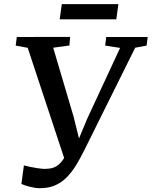

<svg xmlns="http://www.w3.org/2000/svg" viewBox="-20 -928 758 960"><path d="M179.5 13Q157.5 13 130 6Q102.5 -1 87 -8L99.5 -101Q116 -97 133.2 -93.2Q150.5 -89.5 167 -87Q183.5 -84.5 197 -83.5Q213 -83.5 229.5 -85.5Q246 -87.5 263 -97.5Q280 -107.5 296 -130.8Q312 -154 327 -196.5L309.5 -111.5L118.5 -689L58.5 -700L64 -743L330.5 -743.5L327 -700.5L246 -689.5L348 -344.5L387 -187L355 -188L417 -336.5L580.5 -688.5L506 -700L511 -743H718.5L713 -700L656 -689.5L402.5 -179Q382.5 -138 361.2 -103.2Q340 -68.5 314.5 -42.2Q289 -16 256 -1.5Q223 13 179.5 13ZM289 -907.5H572L561.5 -831.5H278.5Z"/></svg>

Font: Merriweather 28pt Medium
Style: Italic
Weight: 500
Italic angle: -7.8°
Version: Version 2.101